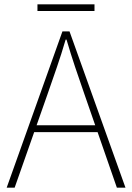

<svg xmlns="http://www.w3.org/2000/svg" viewBox="-20 -872 614 892"><path d="M11 0 270 -726H303L563 0H523L372 -435Q349 -501 329 -560.5Q309 -620 289 -688H285Q265 -620 244.5 -560.5Q224 -501 201 -435L48 0ZM123 -258V-290H447V-258ZM154 -821V-852H419V-821Z"/></svg>

Font: Noto Sans HK Thin
Style: Regular
Weight: 100
Designer: Ryoko NISHIZUKA 西塚涼子 (kana, bopomofo & ideographs); Paul D. Hunt (Latin, Greek & Cyrillic); Sandoll Communications 산돌커뮤니
Foundry: Adobe
Version: Version 2.004-H2;hotconv 1.0.118;makeotfexe 2.5.65603